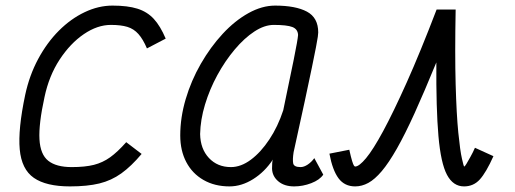

<svg xmlns="http://www.w3.org/2000/svg" viewBox="-20 -652 1840 686"><path d="M431 -144 486 -102Q449 -58 413.5 -32.5Q378 -7 335 3.5Q292 14 230 14Q145 14 101 -16.5Q57 -47 50.5 -118.5Q44 -190 70 -313Q85 -383 116.5 -441.5Q148 -500 190.5 -542.5Q233 -585 282.5 -608.5Q332 -632 382 -632Q436 -632 471 -621Q506 -610 529.5 -584.5Q553 -559 572 -514L505 -479Q491 -512 474.5 -530.5Q458 -549 435 -556Q412 -563 376 -563Q328 -563 279.5 -530Q231 -497 193 -439Q155 -381 139 -305Q118 -209 121 -154.5Q124 -100 152.5 -77.5Q181 -55 236 -55Q284 -55 315.5 -63Q347 -71 373.5 -90Q400 -109 431 -144Z M1103 -87 1135 -28Q1122 -9 1092 2.5Q1062 14 1031 14Q996 14 974.5 -4Q953 -22 952 -49Q952 -58 952.5 -68Q953 -78 955 -82Q926 -38 884.5 -12Q843 14 800 14Q747 14 707 -9Q667 -32 645.5 -73Q624 -114 624 -168Q624 -232 643.5 -298Q663 -364 697.5 -424Q732 -484 775.5 -531Q819 -578 867.5 -605Q916 -632 963 -632Q1036 -632 1076.5 -610.5Q1117 -589 1117 -536Q1117 -532 1115.5 -520.5Q1114 -509 1109 -483.5Q1104 -458 1094.5 -411.5Q1085 -365 1069 -291Q1053 -217 1029 -108Q1025 -82 1027.5 -68.5Q1030 -55 1054 -55Q1066 -55 1079.5 -64Q1093 -73 1103 -87ZM805 -55Q841 -55 876.5 -81.5Q912 -108 942.5 -154Q973 -200 992 -258Q1015 -367 1029.5 -439Q1044 -511 1045 -527Q1044 -548 1024.5 -555.5Q1005 -563 958 -563Q925 -563 889 -539.5Q853 -516 818.5 -475Q784 -434 756.5 -383.5Q729 -333 712.5 -278.5Q696 -224 695 -173Q696 -120 726.5 -87.5Q757 -55 805 -55Z M1677 -124 1743 -94Q1717 -36 1694.5 -11Q1672 14 1638 14Q1599 14 1577 -27.5Q1555 -69 1546.5 -166Q1538 -263 1539 -429Q1496 -324 1461.5 -248Q1427 -172 1398 -121Q1369 -70 1344 -40.5Q1319 -11 1296 1.5Q1273 14 1249 14Q1211 14 1189.5 -15Q1168 -44 1157 -103L1228 -117Q1234 -90 1238 -77Q1242 -64 1244.5 -60.5Q1247 -57 1249 -57Q1263 -57 1288 -87Q1313 -117 1349 -183.5Q1385 -250 1433 -357Q1481 -464 1540 -618H1608Q1605 -459 1608 -351Q1611 -243 1617.5 -178Q1624 -113 1630.5 -85Q1637 -57 1638 -57Q1641 -57 1646.5 -66.5Q1652 -76 1660.5 -91Q1669 -106 1677 -124Z"/></svg>

Font: Victor Mono
Style: Italic
Weight: 400
Italic angle: -12°
Monospace: yes
Designer: Rune Bjørnerås
Version: Version 1.561;gftools[0.9.30]